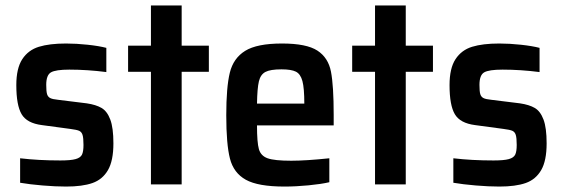

<svg xmlns="http://www.w3.org/2000/svg" viewBox="-20 -678 2070 706"><path d="M54 -6V-96Q121 -88 202 -88Q240 -88 258 -93Q276 -98 281.5 -109.5Q287 -121 287 -145Q287 -171 283.5 -182Q280 -193 271 -197Q262 -201 238 -204L134 -218Q79 -225 59.5 -258Q40 -291 40 -365Q40 -427 62 -460.5Q84 -494 123 -506Q162 -518 223 -518Q261 -518 302.5 -513.5Q344 -509 371 -502V-413Q301 -422 235 -422Q185 -422 167.5 -412Q150 -402 150 -366Q150 -342 153 -332Q156 -322 164.5 -317.5Q173 -313 194 -311L299 -298Q333 -293 353.5 -281Q374 -269 385.5 -238.5Q397 -208 397 -151Q397 -87 377 -52.5Q357 -18 320 -5Q283 8 223 8Q184 8 136.5 4Q89 0 54 -6Z M535 0V-414H451V-510H535V-658H648V-510H748V-414H648V0Z M1207 -217H925Q925 -154 932 -129.5Q939 -105 964 -96Q989 -87 1051 -87Q1105 -87 1191 -96V-8Q1161 -1 1114.5 3.5Q1068 8 1026 8Q929 8 884 -17Q839 -42 825.5 -95Q812 -148 812 -254Q812 -357 825 -410.5Q838 -464 881.5 -491Q925 -518 1017 -518Q1107 -518 1147 -492Q1187 -466 1197 -414.5Q1207 -363 1207 -255ZM925 -297H1099Q1099 -354 1092 -380Q1085 -406 1068 -414.5Q1051 -423 1015 -423Q974 -423 956 -413.5Q938 -404 932 -379Q926 -354 925 -297Z M1359 0V-414H1275V-510H1359V-658H1472V-510H1572V-414H1472V0Z M1647 -6V-96Q1714 -88 1795 -88Q1833 -88 1851 -93Q1869 -98 1874.5 -109.5Q1880 -121 1880 -145Q1880 -171 1876.5 -182Q1873 -193 1864 -197Q1855 -201 1831 -204L1727 -218Q1672 -225 1652.5 -258Q1633 -291 1633 -365Q1633 -427 1655 -460.5Q1677 -494 1716 -506Q1755 -518 1816 -518Q1854 -518 1895.5 -513.5Q1937 -509 1964 -502V-413Q1894 -422 1828 -422Q1778 -422 1760.5 -412Q1743 -402 1743 -366Q1743 -342 1746 -332Q1749 -322 1757.5 -317.5Q1766 -313 1787 -311L1892 -298Q1926 -293 1946.5 -281Q1967 -269 1978.5 -238.5Q1990 -208 1990 -151Q1990 -87 1970 -52.5Q1950 -18 1913 -5Q1876 8 1816 8Q1777 8 1729.5 4Q1682 0 1647 -6Z"/></svg>

Font: Saira Semi Condensed Medium
Style: Regular
Weight: 500
Width: 4
Designer: Hector Gatti with collaboration of the Omnibus-Type team
Foundry: Omnibus-Type
Version: Version 1.001; ttfautohint (v1.8)